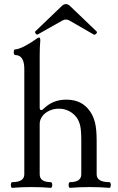

<svg xmlns="http://www.w3.org/2000/svg" viewBox="-20 -909 574 933"><path d="M518.6 -10.3Q518.6 -4.4 516.6 -0.2Q514.6 3.9 511.7 3.9Q469.2 0 416 0Q362.8 0 319.8 3.9Q316.9 3.9 315.2 -0.2Q313.5 -4.4 313.5 -10.3Q313.5 -16.1 315.2 -20Q316.9 -23.9 319.8 -23.9Q375 -23.9 375 -62V-228Q375 -273.9 369.9 -297.1Q364.7 -320.3 353.5 -336.4Q338.9 -356.9 316.2 -368.9Q293.5 -380.9 266.1 -380.9Q240.2 -380.9 218.8 -370.6Q197.3 -360.4 185.1 -343.3Q172.9 -326.2 172.9 -307.1V-62Q172.9 -23.9 227.1 -23.9Q230 -23.9 231.9 -19.8Q233.9 -15.6 233.9 -10.3Q233.9 -4.4 231.9 -0.2Q230 3.9 227.1 3.9Q185.5 0 133.3 0Q80.6 0 39.1 3.9Q36.1 3.9 34.4 -0.2Q32.7 -4.4 32.7 -10.3Q32.7 -16.1 34.4 -20Q36.1 -23.9 39.1 -23.9Q98.1 -23.9 98.1 -62V-574.2Q98.1 -641.6 53.2 -641.6Q50.3 -641.6 48.6 -645.5Q46.9 -649.4 46.9 -655.3Q46.9 -661.1 48.6 -665Q50.3 -668.9 53.2 -668.9Q61 -668.9 74.5 -673.6Q87.9 -678.2 101.1 -685.5Q134.8 -704.1 148.4 -714.4Q164.1 -726.6 169.9 -726.6Q175.8 -726.6 175.8 -712.9Q172.9 -679.7 172.9 -637.7V-386.2Q172.9 -374 180.7 -374Q185.1 -374 189 -377.9Q212.4 -401.4 240 -413.1Q267.6 -424.8 302.2 -424.8Q339.8 -424.8 368.7 -410.9Q397.5 -397 418 -367.2Q434.1 -343.8 441.9 -312Q449.7 -280.3 449.7 -224.1V-62Q449.7 -23.9 511.7 -23.9Q514.6 -23.9 516.6 -19.8Q518.6 -15.6 518.6 -10.3ZM163.6 -741.7Q161.6 -740.7 160.6 -740.7Q157.7 -740.7 153.8 -745.6Q150.4 -749 150.4 -752.9Q150.4 -755.4 151.9 -756.8L278.8 -878.4Q289.6 -889.2 300.3 -889.2Q311 -889.2 321.8 -878.4L448.7 -756.8Q451.2 -754.4 451.2 -752Q451.2 -749 446.8 -744.6Q442.4 -740.2 439 -740.2Q436.5 -740.2 434.6 -741.7L316.9 -809.6Q309.1 -814 300.3 -814Q292 -814 283.7 -809.6Z"/></svg>

Font: JuniusX
Style: Regular
Weight: 400
Designer: Peter S. Baker
Foundry: Briery Creek Software
Version: Version 1.004